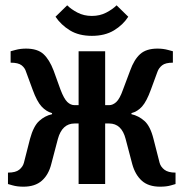

<svg xmlns="http://www.w3.org/2000/svg" viewBox="-20 -693 691 723"><path d="M68 10Q45 10 27.5 5Q10 0 10 0V-43Q39 -43 52.5 -54Q66 -65 70 -80L93 -170Q106 -218 127.5 -237.5Q149 -257 176 -263V-267Q154 -273 136.5 -292Q119 -311 103 -355L78 -423Q74 -437 61.5 -447Q49 -457 20 -457V-500Q20 -500 38.5 -505Q57 -510 78 -510Q121 -510 143.5 -489.5Q166 -469 182 -427L208 -355Q221 -321 233.5 -309Q246 -297 261 -297H276V-500H376V-297H391Q405 -297 418 -309Q431 -321 443 -355L470 -427Q485 -469 508 -489.5Q531 -510 573 -510Q594 -510 612.5 -505Q631 -500 631 -500V-457Q603 -457 590.5 -447Q578 -437 573 -423L548 -355Q532 -311 515 -292Q498 -273 475 -267V-263Q502 -257 524 -237.5Q546 -218 558 -170L581 -80Q585 -65 599 -54Q613 -43 641 -43V0Q641 0 624 5Q607 10 583 10Q539 10 514 -12.5Q489 -35 478 -75L453 -170Q438 -228 391 -228H376V0H276V-228H261Q214 -228 198 -170L173 -75Q163 -35 137.5 -12.5Q112 10 68 10ZM326 -558Q277 -558 243.5 -578.5Q210 -599 189 -630L233 -673Q248 -658 272 -645.5Q296 -633 326 -633Q356 -633 380 -645.5Q404 -658 419 -673L463 -630Q443 -599 409 -578.5Q375 -558 326 -558Z"/></svg>

Font: Cuprum Medium
Style: Regular
Weight: 500
Designer: Jovanny Lemonad
Foundry: Jovanny Lemonad
Version: Version 3.000